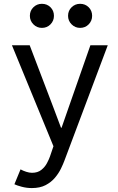

<svg xmlns="http://www.w3.org/2000/svg" viewBox="-20 -749 602 982"><path d="M142.6 212.9Q116.2 212.9 90.8 206.1Q65.4 199.2 53.7 193.4L85 117.2Q98.1 124.5 114 129.6Q129.9 134.8 143.6 134.8Q172.9 134.8 191.4 119.9Q210 105 220.2 85.4Q230.5 65.9 235.4 51.8L253.4 -1L41 -517.6H131.8L252 -202.1L292 -95.7H294.9L332 -202.1L442.4 -517.6H531.2L309.6 72.3Q303.2 89.8 291.7 113.5Q280.3 137.2 261.2 159.9Q242.2 182.6 213.4 197.8Q184.6 212.9 142.6 212.9ZM389.6 -606.4Q364.3 -606.4 346.2 -624.5Q328.1 -642.6 328.1 -668Q328.1 -694.3 346.2 -711.9Q364.3 -729.5 389.6 -729.5Q416 -729.5 433.6 -711.9Q451.2 -694.3 451.2 -668Q451.2 -642.6 433.6 -624.5Q416 -606.4 389.6 -606.4ZM194.3 -606.4Q168.9 -606.4 150.9 -624.5Q132.8 -642.6 132.8 -668Q132.8 -694.3 150.9 -711.9Q168.9 -729.5 194.3 -729.5Q220.7 -729.5 238.3 -711.9Q255.9 -694.3 255.9 -668Q255.9 -642.6 238.3 -624.5Q220.7 -606.4 194.3 -606.4Z"/></svg>

Font: Reddit Mono
Style: Regular
Weight: 400
Monospace: yes
Designer: Stephen Hutchings
Foundry: Reddit
Version: Version 1.014; ttfautohint (v1.8.4.7-5d5b)